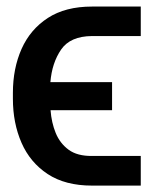

<svg xmlns="http://www.w3.org/2000/svg" viewBox="-20 -566 471 588"><path d="M261.7 -88.4H411.1V2.4H261.7Q179.7 2.4 126 -33Q72.3 -68.4 45.9 -128.7Q19.5 -189 19.5 -263.7V-281.7Q19.5 -356.4 46.1 -416.3Q72.8 -476.1 126.5 -511Q180.2 -545.9 261.7 -545.9H411.1V-455.6H261.7Q195.3 -455.1 167.2 -414.3Q139.2 -373.5 134.3 -314.5H323.2V-228.5H134.8Q137.7 -190.4 150.6 -158.7Q163.6 -127 190.2 -107.4Q216.8 -87.9 261.7 -88.4Z"/></svg>

Font: Inter Display Medium
Style: Regular
Weight: 500
Designer: Rasmus Andersson
Foundry: rsms
Version: Version 4.001;git-9221beed3